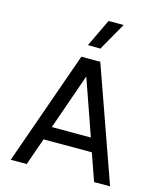

<svg xmlns="http://www.w3.org/2000/svg" viewBox="-141 -1104 1019 1206"><g transform="rotate(15 368.0 -500.5)"><path d="M149 0H45L306 -740H429L691 0H587L525 -177H211ZM368 -628 241 -265H495ZM511 -1001 408 -820 327 -821 413 -1001Z"/></g></svg>

Font: Be Vietnam Pro Variable Thin
Style: Regular
Weight: 100
Designer: Lam Bao, Tony Le, Vietanh Nguyen
Foundry: Yellow Type Foundry
Version: Version 1.002